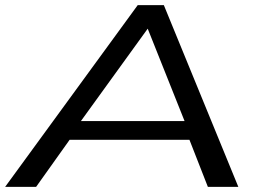

<svg xmlns="http://www.w3.org/2000/svg" viewBox="-54 -730 1006 750"><path d="M-34 0 484 -710H586L877 0H758L686 -184H218L87 0ZM262 -257H667L523 -618Z"/></svg>

Font: Georama ExtraExtended
Style: Italic
Weight: 400
Width: 8
Italic angle: -9°
Designer: Jean-Baptiste Levee
Foundry: Production Type
Version: Version 1.000